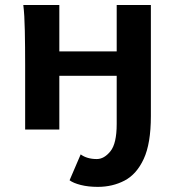

<svg xmlns="http://www.w3.org/2000/svg" viewBox="-20 -518 704 768"><path d="M583.5 -498V-53.7Q583.5 56.2 554.9 117.7Q526.4 179.2 478.3 204.3Q430.2 229.5 371.1 229.5Q333 229.5 303.2 221.9Q273.4 214.4 258.3 203.1L302.7 99.6Q328.1 118.2 367.2 118.2Q396.5 118.2 421.6 87.2Q446.8 56.2 446.8 -22V-214.8H217.3V0H80.6V-258.8Q80.6 -330.1 79.3 -394.8Q78.1 -459.5 73.2 -498H217.3V-312.5H446.8V-498Z"/></svg>

Font: Andika
Style: Bold
Weight: 700
Designer: Victor Gaultney, Annie Olsen, Julie Remington, Don Collingsworth, Eric Hays, Becca Hirsbrunner
Foundry: SIL International
Version: Version 6.101